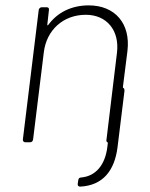

<svg xmlns="http://www.w3.org/2000/svg" viewBox="-20 -529 559 714"><path d="M437 -205 454 -340C466 -441 408 -509 310 -509C246 -509 194 -483 160 -437C158 -434 155 -434 156 -438L162 -492C163 -498 160 -502 154 -502H135C130 -502 125 -498 124 -492L65 -10C65 -4 68 0 74 0H92C98 0 102 -4 103 -10L143 -335C153 -417 215 -474 299 -474C377 -474 425 -416 415 -333L376 -10C375 -6 376 -2 378 -1C380 0 381 1 381 3L379 19C371 82 338 126 282 131C275 131 272 135 271 141L269 155C268 161 272 165 278 165C362 161 406 106 417 19L443 -192C443 -196 442 -200 440 -201C438 -202 437 -203 437 -205Z"/></svg>

Font: Barlow ExtraLight
Style: Italic
Weight: 275
Italic angle: -7°
Designer: Jeremy Tribby
Foundry: Tribby Type
Version: Version 1.422;hotconv 1.0.109;makeotfexe 2.5.65596